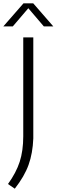

<svg xmlns="http://www.w3.org/2000/svg" viewBox="-51 -965 341 1156"><path d="M-3 143Q46 75.5 67.5 9.2Q89 -57 89 -144.5V-740H149.5V-131.5Q146 -42 121 27.5Q96 97 38 171ZM270 -806H213L119.5 -915.5L26 -806H-31L90.5 -945H149Z"/></svg>

Font: Encode Sans Light
Style: Regular
Weight: 300
Designer: Multiple Designers
Foundry: Impallari Type
Version: Version 2.000